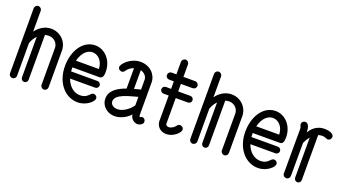

<svg xmlns="http://www.w3.org/2000/svg" viewBox="-57 -1321 3413 1899"><g transform="rotate(20 1649.5 -371.0)"><path d="M257 -35V-507C270 -511 283 -513 296 -513C358 -513 393 -465 394 -422V-33C394 -13 411 4 431 4C452 4 468 -13 468 -33V-423C466 -514 391 -587 296 -587C225 -587 168 -544 136 -498V-717C136 -737 119 -754 99 -754C78 -754 62 -737 62 -717V-33C62 -13 78 4 99 4C119 4 136 -13 136 -33V-378C147 -411 165 -440 187 -462V-35C187 -16 203 0 222 0C241 0 257 -16 257 -35Z M873 -373H632C684 -576 871 -527 873 -373ZM948 -88C948 -112 928 -125 911 -125C874 -125 870 -65 786 -65C722 -65 665 -110 638 -187H902C921 -187 937 -203 937 -222C937 -241 921 -257 902 -257H623C622 -267 622 -277 622 -287C622 -291 622 -295 622 -299H907C939 -299 947 -329 947 -371V-373C946 -493 862 -581 762 -581C634 -581 548 -449 548 -287C548 -107 658 9 786 9C879 9 948 -58 948 -88Z M1335 -248V-158C1302 -111 1241 -62 1179 -62C1139 -62 1107 -85 1107 -120C1107 -193 1241 -222 1335 -248ZM1055 -463C1055 -429 1092 -426 1092 -426C1104 -426 1116 -432 1122 -442C1140 -470 1167 -490 1197 -500V-285C1113 -255 1033 -209 1033 -120C1033 -53 1088 12 1179 12C1250 12 1314 -34 1340 -65C1343 -18 1385 9 1416 9C1440 9 1475 -6 1475 -36C1475 -51 1464 -73 1438 -73C1428 -73 1420 -62 1416 -65C1416 -66 1409 -70 1409 -87V-426C1409 -505 1343 -581 1240 -581C1129 -581 1055 -491 1055 -463ZM1267 -504C1306 -494 1335 -464 1335 -426V-325C1315 -319 1292 -313 1267 -307Z M1686 -93V-363H1815C1834 -363 1850 -379 1850 -398C1850 -417 1834 -433 1815 -433H1686V-512H1810C1830 -512 1847 -528 1847 -549C1847 -569 1830 -586 1810 -586H1686V-717C1686 -737 1670 -754 1649 -754C1629 -754 1612 -737 1612 -717V-586H1563C1542 -586 1526 -569 1526 -549C1526 -528 1542 -512 1563 -512H1612V-433H1557C1538 -433 1522 -417 1522 -398C1522 -379 1538 -363 1557 -363H1612V-92C1613 -46 1650 4 1718 4C1795 4 1857 -62 1857 -90C1857 -124 1820 -127 1820 -127C1808 -127 1797 -121 1790 -111C1775 -90 1747 -69 1718 -69C1710 -69 1688 -72 1686 -93Z M2155 -35V-507C2168 -511 2181 -513 2194 -513C2256 -513 2291 -465 2292 -422V-33C2292 -13 2309 4 2329 4C2350 4 2366 -13 2366 -33V-423C2364 -514 2289 -587 2194 -587C2123 -587 2066 -544 2034 -498V-717C2034 -737 2017 -754 1997 -754C1976 -754 1960 -737 1960 -717V-33C1960 -13 1976 4 1997 4C2017 4 2034 -13 2034 -33V-378C2045 -411 2063 -440 2085 -462V-35C2085 -16 2101 0 2120 0C2139 0 2155 -16 2155 -35Z M2771 -373H2530C2582 -576 2769 -527 2771 -373ZM2846 -88C2846 -112 2826 -125 2809 -125C2772 -125 2768 -65 2684 -65C2620 -65 2563 -110 2536 -187H2800C2819 -187 2835 -203 2835 -222C2835 -241 2819 -257 2800 -257H2521C2520 -267 2520 -277 2520 -287C2520 -291 2520 -295 2520 -299H2805C2837 -299 2845 -329 2845 -371V-373C2844 -493 2760 -581 2660 -581C2532 -581 2446 -449 2446 -287C2446 -107 2556 9 2684 9C2777 9 2846 -58 2846 -88Z M3020 -485C3020 -534 3007 -581 2972 -581C2970 -581 2935 -578 2935 -544C2935 -531 2947 -518 2947 -501L2946 -29C2946 -8 2963 8 2983 8C3004 8 3020 -8 3020 -29L3021 -378C3034 -407 3049 -431 3065 -450V-27C3065 -8 3081 8 3100 8C3119 8 3135 -8 3135 -27V-501C3149 -505 3163 -508 3177 -508H3180C3208 -507 3224 -493 3237 -493C3267 -493 3274 -522 3274 -530C3274 -571 3208 -581 3177 -581C3152 -581 3070 -578 3020 -485Z"/></g></svg>

Font: LS
Style: RegularAlt
Weight: 500
Designer: BSozoo
Foundry: BSozoo
Version: Version 001.000